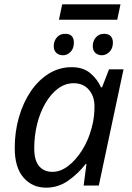

<svg xmlns="http://www.w3.org/2000/svg" viewBox="-20 -856 608 886"><path d="M252 -765 267 -836H536L521 -765ZM271 -601Q252 -601 240 -612Q228 -623 228 -643Q228 -666 242 -683Q256 -700 281 -700Q302 -700 311.5 -689Q321 -678 321 -660Q321 -632 305.5 -616.5Q290 -601 271 -601ZM450 -601Q432 -601 420 -612Q408 -623 408 -643Q408 -666 422 -683Q436 -700 461 -700Q481 -700 491 -689Q501 -678 501 -660Q501 -632 485 -616.5Q469 -601 450 -601ZM193 10Q129 10 88.5 -36.5Q48 -83 48 -173Q48 -248 67.5 -315.5Q87 -383 122 -434.5Q157 -486 205 -516Q253 -546 311 -546Q364 -546 397 -518Q430 -490 446 -453H451L483 -536H550L436 0H366L379 -99H375Q341 -55 295 -22.5Q249 10 193 10ZM222 -63Q259 -63 294.5 -90Q330 -117 359 -163Q388 -209 403 -266Q411 -295 413.5 -319.5Q416 -344 416 -365Q416 -412 390 -442Q364 -472 320 -472Q281 -472 248 -447.5Q215 -423 190 -380.5Q165 -338 151.5 -284Q138 -230 138 -171Q138 -117 160 -90Q182 -63 222 -63Z"/></svg>

Font: Noto Sans
Style: Italic
Weight: 400
Italic angle: -12°
Designer: Monotype Design Team
Foundry: Monotype Imaging Inc.
Version: Version 2.013; ttfautohint (v1.8.4.7-5d5b)